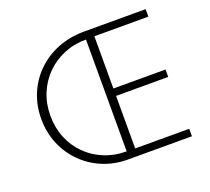

<svg xmlns="http://www.w3.org/2000/svg" viewBox="-136 -998 1279 1171"><g transform="rotate(-20 503.0 -412.5)"><path d="M504.5 0Q416.5 0 341.2 -31.2Q266 -62.5 209.8 -118.8Q153.5 -175 122.2 -250Q91 -325 91 -413Q91 -501 122.8 -576Q154.5 -651 212.2 -707Q270 -763 348 -794Q426 -825 519 -825H918.5V-776.5H568V-437.5H906.5V-389.5H568V-48.5H918.5V0ZM513 -49.5V-775.5Q436.5 -775.5 370.2 -748.2Q304 -721 254.5 -671.8Q205 -622.5 177.5 -556.2Q150 -490 150 -412Q150 -334.5 176.8 -268.8Q203.5 -203 252.5 -153.8Q301.5 -104.5 368 -77Q434.5 -49.5 513 -49.5Z"/></g></svg>

Font: Spartan Thin Light
Style: Regular
Weight: 300
Version: Version 1.004